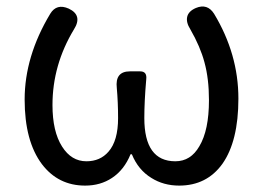

<svg xmlns="http://www.w3.org/2000/svg" viewBox="-20 -567 822 600"><path d="M246 13Q162 13 111 -54Q57 -126 57 -256Q57 -391 137 -524Q157 -557 195 -540Q239 -519 211 -475Q144 -364 144 -239Q144 -156 174 -109Q203 -63 250 -63Q293 -63 319 -93Q349 -127 349 -198Q349 -247 345 -292Q339 -344 386 -344H389H418Q440 -344 437 -319Q431 -250 431 -198Q431 -63 528 -63Q576 -63 603 -110Q633 -160 633 -254Q633 -321 619 -372Q606 -421 575 -475Q561 -497 565 -514.5Q569 -532 592 -542Q628 -557 649 -524Q725 -398 725 -259Q725 -126 675 -55Q626 13 540 13Q491 13 453 -11Q412 -36 392 -85H388Q368 -36 330 -11Q294 13 246 13Z"/></svg>

Font: GenSenRounded JP R
Style: Regular
Weight: 400
Version: Version 1.501;PS 1;hotconv 16.6.51;makeotf.lib2.5.65220